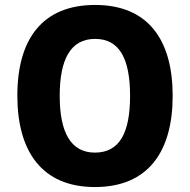

<svg xmlns="http://www.w3.org/2000/svg" viewBox="-20 -745 767 775"><path d="M677 -358C677 -584 578 -725 364 -725C151 -725 50 -587 50 -359C50 -133 150 10 363 10C578 10 677 -133 677 -358ZM221 -358C221 -504 264 -588 364 -588C464 -588 505 -505 505 -358C505 -211 464 -129 363 -129C265 -129 221 -212 221 -358Z"/></svg>

Font: Noto Sans Thai SemCond ExtBd
Style: Regular
Weight: 800
Width: 4
Designer: Monotype Design Team
Foundry: Monotype Imaging Inc.
Version: Version 2.002